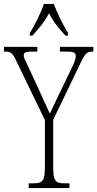

<svg xmlns="http://www.w3.org/2000/svg" viewBox="-27 -951 492 971"><path d="M124 -784V-771H137C171 -809 197 -838 221 -884C244 -838 269 -809 304 -771H317V-784C293 -822 262 -886 245 -931H195C180 -886 148 -822 124 -784ZM118 0H324V-24H300C253 -24 242 -35 242 -110V-345L384 -640C405 -684 416 -690 442 -690H445V-714H276V-690H313C348 -690 356 -683 356 -668C356 -657 354 -646 341 -618L270 -471C249 -428 235 -397 225 -376C207 -416 189 -456 169 -499L114 -618C102 -642 93 -660 93 -671C93 -683 98 -690 133 -690H162V-714H-7V-690H-3C26 -690 36 -685 55 -644L200 -344V-109C200 -35 189 -24 142 -24H118Z"/></svg>

Font: Noto Serif Devanagari ExtraCondensed ExtraLight
Style: Regular
Weight: 200
Width: 2
Designer: Universal Thirst, Indian Type Foundry and the Monotype Design Team
Foundry: Monotype Imaging Inc.
Version: Version 2.004